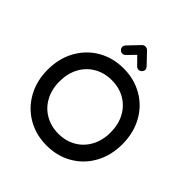

<svg xmlns="http://www.w3.org/2000/svg" viewBox="-274 -1255 1485 1485"><g transform="rotate(45 468.5 -512.5)"><path d="M60 -393Q60 -516 113.5 -612Q167 -708 260 -761.5Q353 -815 469 -815Q585 -815 678 -761.5Q771 -708 824 -612Q877 -516 877 -393Q877 -270 824 -174Q771 -78 678 -24.5Q585 29 469 29Q353 29 260 -24.5Q167 -78 113.5 -174Q60 -270 60 -393ZM748 -393Q748 -480 712 -546.5Q676 -613 612.5 -649.5Q549 -686 469 -686Q389 -686 325 -649.5Q261 -613 225 -546.5Q189 -480 189 -393Q189 -306 225 -239.5Q261 -173 325 -136.5Q389 -100 469 -100Q549 -100 612.5 -136.5Q676 -173 712 -239.5Q748 -306 748 -393ZM584 -951Q595 -938 595 -926Q595 -911 583.5 -899.5Q572 -888 557 -888Q550 -888 542.5 -891.5Q535 -895 531 -900L469 -963L407 -900Q403 -895 395.5 -891.5Q388 -888 381 -888Q366 -888 354.5 -899.5Q343 -911 343 -926Q343 -938 354 -951L440 -1041Q453 -1054 467 -1054Q485 -1054 498 -1041Z"/></g></svg>

Font: Tsukimi Rounded
Style: Bold
Weight: 700
Designer: Takashi Funayama
Foundry: Takashi Funayama
Version: Version 1.032; ttfautohint (v1.8.3)